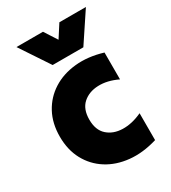

<svg xmlns="http://www.w3.org/2000/svg" viewBox="-186 -847 848 953"><g transform="rotate(-30 238.0 -370.5)"><path d="M27 -259Q27 -259 27 -259Q27 -259 27 -259Q27 -335 58 -392.5Q89 -450 144 -485Q199 -520 272 -527.5Q345 -535 428 -510Q428 -472 428 -433Q428 -394 428 -356Q370 -384 317 -382Q264 -380 230 -349.5Q196 -319 196 -259Q196 -199 230 -168.5Q264 -138 317 -136.5Q370 -135 428 -162Q428 -124 428 -85Q428 -46 428 -8Q345 17 272 9.5Q199 2 144 -33Q89 -68 58 -125.5Q27 -183 27 -259ZM461 -752Q433 -711 405.5 -668.5Q378 -626 350 -585Q307 -585 262.5 -585Q218 -585 174 -585Q146 -626 118.5 -668.5Q91 -711 63 -752Q101 -752 139.5 -752Q178 -752 215 -752Q227 -734 238.5 -715.5Q250 -697 262 -679Q274 -697 285.5 -715.5Q297 -734 309 -752Q347 -752 385.5 -752Q424 -752 461 -752Z"/></g></svg>

Font: Tilt Warp
Style: Regular
Weight: 400
Designer: Andy Clymer
Foundry: Andy Clymer
Version: Version 1.000